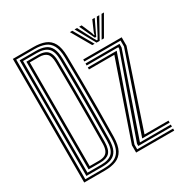

<svg xmlns="http://www.w3.org/2000/svg" viewBox="-183 -938 1024 1076"><g transform="rotate(-30 329.0 -400.0)"><path d="M51.9 0V-800H185.2Q228.6 -800 259.2 -787.9Q289.8 -775.7 306 -745.7Q322.3 -715.7 323.3 -661.8Q324.6 -579.8 325.2 -497.5Q325.8 -415.3 325.4 -327Q325 -238.7 323.3 -138.6Q322.3 -85.1 306.1 -54.8Q289.8 -24.6 259.2 -12.3Q228.7 0 184.6 0ZM66.4 -12.9H184.6Q214.2 -12.9 237 -18.9Q259.9 -24.9 275.7 -39.1Q291.4 -53.3 299.8 -77.8Q308.2 -102.2 308.8 -138.9Q310.3 -226.8 310.8 -312Q311.3 -397.2 310.8 -483.7Q310.3 -570.2 308.8 -661.5Q307.9 -711.2 293.2 -738.5Q278.5 -765.8 251.1 -776.4Q223.7 -787.1 185.2 -787.1H66.4ZM80.9 -25.8V-774.2H185.2Q220.5 -774.2 244.4 -764.4Q268.4 -754.6 281 -730Q293.6 -705.5 294.3 -661.3Q295.5 -595.4 296 -531.1Q296.5 -466.9 296.5 -402.7Q296.5 -338.5 296 -273Q295.5 -207.5 294.3 -139.1Q293.6 -94.4 280.7 -69.8Q267.7 -45.1 243.5 -35.4Q219.4 -25.8 184.6 -25.8ZM95.4 -38.7H184.6Q233.2 -38.7 256.2 -61.1Q279.3 -83.4 279.8 -138.6Q280.9 -229.4 281.2 -313.6Q281.5 -397.7 281.2 -483Q280.9 -568.2 279.8 -661.8Q279.3 -716.6 256.6 -739Q233.9 -761.3 185.2 -761.3H95.4ZM109.9 -51.5V-748.5H185.2Q210.2 -748.5 228 -741.2Q245.9 -733.8 255.4 -715Q265 -696.3 265.3 -661.8Q266.4 -572.4 266.7 -488Q267 -403.5 266.7 -317.8Q266.4 -232 265.3 -138.6Q264.8 -90.6 245.7 -71Q226.5 -51.5 184.6 -51.5ZM124.4 -64.4H184.6Q207.5 -64.4 221.9 -71.6Q236.4 -78.8 243.5 -95.1Q250.5 -111.4 250.8 -138.6Q251.7 -217.6 252.1 -299.2Q252.5 -380.9 252.3 -470.4Q252.1 -559.9 250.8 -661.8Q250.3 -703.9 234 -719.7Q217.7 -735.6 185.2 -735.6H124.4ZM456.8 -51.5 626.1 -548.6V-587.1H391.7V-600H640.6V-545.7L479.2 -64.4H634.4V-51.5ZM387.7 0V-47.3L556 -535.6H391.7V-548.5H578.7L402.2 -43.9V-12.9H634.4V0ZM416.7 -25.8V-40.4L596.5 -551.1V-561.3H391.7V-574.2H611.6V-550.7L434.7 -38.7H634.4V-25.8ZM403.7 -770.2H419.2L491.2 -644.4H476.1ZM433.9 -770.2H449.8L499.2 -676L511.7 -654.7H516.1L528.6 -676L578 -770.2H593.9L524 -644.4H503.8ZM463.7 -770.2H479.6L508.6 -702.4L512.5 -687.8H515.3L519.2 -702.4L548.6 -770.2H564.5L527.5 -693.1L518.3 -673.2H509.5L500.1 -693.1ZM608.6 -770.2H624.1L551.7 -644.4H536.6Z"/></g></svg>

Font: Big Shoulders Inline Display SC Thin
Style: Regular
Weight: 100
Designer: Patric King
Foundry: XO Type Co
Version: Version 2.002